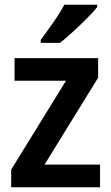

<svg xmlns="http://www.w3.org/2000/svg" viewBox="-20 -786 468 806"><path d="M400 0H27V-74L257 -447H41V-542H392V-460L167 -95H400ZM388 -756Q373 -737 345 -709Q317 -681 286.5 -653Q256 -625 232 -606H151V-618Q175 -651 203.5 -691.5Q232 -732 250 -766H388Z"/></svg>

Font: Noto Sans Malayalam SemiCondensed SemiBold
Style: Regular
Weight: 600
Width: 4
Designer: Jelle Bosma - Monotype Design Team
Foundry: Monotype Imaging Inc.
Version: Version 2.104; ttfautohint (v1.8.4.7-5d5b)